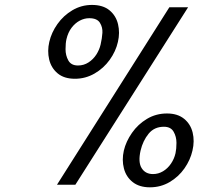

<svg xmlns="http://www.w3.org/2000/svg" viewBox="-20 -761 828 791"><path d="M677.7 -731H754.9L290.5 0H214.8ZM358.9 -740.7Q404.3 -740.7 431.2 -718.5Q458 -696.3 466.3 -661.1Q474.6 -626 465.8 -588.4Q457 -549.3 431.9 -514.4Q406.7 -479.5 369.4 -458Q332 -436.5 288.6 -436.5Q244.1 -436.5 217.5 -458.7Q190.9 -481 182.6 -515.9Q174.3 -550.8 183.1 -588.4Q191.9 -627 216.6 -661.9Q241.2 -696.8 278.3 -718.8Q315.4 -740.7 358.9 -740.7ZM301.3 -491.2Q325.2 -491.2 344.7 -503.9Q364.3 -516.6 377 -536.4Q389.6 -556.2 394.5 -577.6Q400.4 -603 401.9 -625.7Q403.3 -648.4 391.6 -667.2Q379.9 -686 347.7 -686Q327.6 -686 308.6 -676Q289.6 -666 274.9 -646.7Q260.3 -627.4 253.9 -600.1Q250 -583.5 250 -558.1Q250 -532.7 261.5 -512Q272.9 -491.2 301.3 -491.2ZM668 -293.5Q711.4 -293.5 738.3 -271.7Q765.1 -250 773.7 -214.8Q782.2 -179.7 772.9 -140.6Q764.2 -102.1 740 -67.4Q715.8 -32.7 679 -11Q642.1 10.7 597.7 10.7Q554.2 10.7 526.9 -10.7Q499.5 -32.2 490.5 -67.1Q481.4 -102.1 490.2 -140.6Q499 -178.2 523.7 -213.6Q548.3 -249 585.4 -271.2Q622.6 -293.5 668 -293.5ZM610.4 -43.9Q632.3 -43.9 651.6 -55.4Q670.9 -66.9 684.3 -86.7Q697.8 -106.4 703.1 -129.9Q707 -147.5 707 -172.6Q707 -197.8 695.3 -218.3Q683.6 -238.8 655.3 -238.8Q615.7 -238.8 592.3 -210.2Q568.8 -181.6 559.1 -140.6Q548.3 -92.3 563.7 -68.1Q579.1 -43.9 610.4 -43.9Z"/></svg>

Font: Glacial Indifference
Style: Italic
Weight: 400
Designer: Alfredo Marco Pradil
Foundry: Alfredo Marco Pradil
Version: Version 1.312